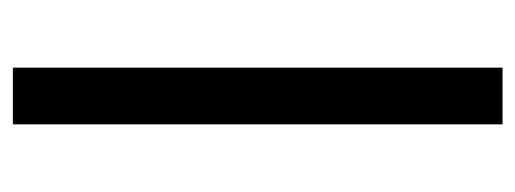

<svg xmlns="http://www.w3.org/2000/svg" viewBox="-271 -529 800 298"><g transform="rotate(90 129.0 -380.0)"><path d="M173 0V-760H85V0Z"/></g></svg>

Font: Noto Sans Caucasian Albanian
Style: Regular
Weight: 400
Designer: Monotype Design Team
Foundry: Monotype Imaging Inc.
Version: Version 2.005